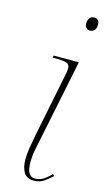

<svg xmlns="http://www.w3.org/2000/svg" viewBox="-118 -782 460 832"><g transform="rotate(15 112.0 -365.5)"><path d="M193 -681Q183 -681 176 -687.5Q169 -694 169 -707Q169 -722 176.5 -731.5Q184 -741 196 -741Q220 -741 220 -714Q220 -697 212 -689Q204 -681 193 -681ZM126 10Q93 10 80 -12.5Q67 -35 67 -70Q67 -96 72 -125Q77 -154 82 -181L142 -479Q143 -485 143.5 -490Q144 -495 144 -499Q144 -514 132 -520Q120 -526 86 -526H67L69 -536H182L99 -131Q94 -108 92.5 -92Q91 -76 91 -64Q91 0 128 0Q148 0 164.5 -10Q181 -20 199 -39L206 -32Q186 -13 168 -1.5Q150 10 126 10Z"/></g></svg>

Font: Noto Serif Display SemiCondensed Thin
Style: Italic
Weight: 100
Width: 4
Italic angle: -12°
Designer: Monotype Design Team
Foundry: Monotype Imaging Inc.
Version: Version 2.009